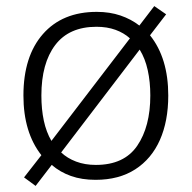

<svg xmlns="http://www.w3.org/2000/svg" viewBox="-20 -581 630 631"><path d="M533 -267Q533 -183 505.5 -121Q478 -59 424.5 -24.5Q371 10 294 10Q249 10 213.5 -2.5Q178 -15 150 -39L97 30L59 2L116 -71Q57 -146 57 -267Q57 -396 121 -469Q185 -542 298 -542Q341 -542 376 -530Q411 -518 438 -497L487 -561L526 -534L473 -465Q533 -390 533 -267ZM116 -267Q116 -222 124 -184.5Q132 -147 149 -118L407 -455Q387 -473 359.5 -483Q332 -493 297 -493Q207 -493 161.5 -433Q116 -373 116 -267ZM474 -267Q474 -312 465.5 -350.5Q457 -389 439 -418L181 -80Q201 -61 230 -50Q259 -39 295 -39Q388 -39 431 -102Q474 -165 474 -267Z"/></svg>

Font: Noto Sans Lao Light
Style: Regular
Weight: 300
Designer: Monotype Design Team
Foundry: Monotype Imaging Inc.
Version: Version 2.003; ttfautohint (v1.8.4.7-5d5b)